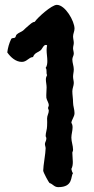

<svg xmlns="http://www.w3.org/2000/svg" viewBox="-20 -765 386 791"><path d="M287 -647C287 -678 249 -745 214 -745C193 -745 135 -693 123 -675C112 -674 105 -665 97 -659C89 -653 82 -645 75 -639C67 -633 56 -630 49 -623C45 -620 46 -614 42 -610C37 -607 29 -610 26 -604C18 -588 12 -567 10 -549C24 -529 45 -510 70 -510C91 -510 98 -529 116 -530C122 -546 133 -548 145 -556C154 -561 158 -580 169 -580C171 -580 173 -579 174 -578C173 -572 172 -566 172 -559C172 -544 175 -529 175 -514C175 -504 174 -493 168 -485C175 -479 169 -463 174 -456C171 -450 169 -444 169 -438C169 -427 172 -416 172 -405C172 -390 170 -376 171 -362C173 -351 181 -342 181 -331C181 -327 178 -324 178 -320C178 -316 181 -313 181 -309C181 -298 174 -289 174 -277C174 -267 175 -256 174 -246C174 -232 168 -218 168 -204C170 -201 171 -197 171 -194C171 -186 165 -178 165 -172C165 -166 168 -160 168 -154C168 -134 158 -82 158 -62C158 -55 181 -13 184 -11C198 -7 203 6 220 6C283 6 270 -39 281 -52C276 -55 276 -64 274 -69C279 -78 280 -88 280 -98C280 -111 278 -124 278 -136C278 -139 281 -142 281 -148C281 -165 274 -181 274 -198C274 -212 279 -226 279 -240C279 -247 278 -253 274 -259C275 -272 287 -284 287 -299C287 -314 281 -328 281 -343C281 -359 278 -374 278 -389C278 -401 284 -412 284 -423C284 -432 281 -440 281 -449C281 -459 284 -469 284 -479C284 -493 278 -506 278 -520C278 -529 284 -536 284 -544C284 -552 281 -559 281 -566C281 -574 284 -581 284 -588C284 -597 281 -606 281 -615C281 -626 287 -636 287 -647Z"/></svg>

Font: Margarine
Style: Regular
Weight: 400
Designer: Astigmatic (AOETI)
Foundry: Astigmatic (AOETI)
Version: Version 1.000